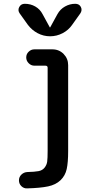

<svg xmlns="http://www.w3.org/2000/svg" viewBox="-20 -785 540 1033"><path d="M129.9 -651.4 85.9 -712.9Q74.2 -729.5 83.5 -747.1Q92.8 -764.6 113.3 -764.6Q144.5 -764.6 169.9 -750Q195.3 -735.4 209 -709L248 -637.7H249H250L289.1 -709Q303.7 -735.4 329.6 -750Q355.5 -764.6 384.8 -764.6Q406.2 -764.6 415 -747.6Q423.8 -730.5 412.1 -712.9L368.2 -651.4Q348.6 -623 316.9 -606.4Q285.2 -589.8 249.5 -589.8Q213.9 -589.8 182.6 -606.4Q151.4 -623 129.9 -651.4ZM127 140.6Q167 139.6 187.5 135.7Q208 131.8 219.7 117.2Q231.4 102.5 233.9 84.5Q236.3 66.4 236.3 27.3V-420.9Q236.3 -425.8 233.4 -428.7Q230.5 -431.6 224.6 -431.6H165Q147.5 -431.6 134.3 -444.8Q121.1 -458 121.1 -476.1Q121.1 -494.1 134.3 -506.8Q147.5 -519.5 165 -519.5H261.7Q297.9 -519.5 322.3 -494.6Q346.7 -469.7 346.7 -434.6V27.3Q346.7 88.9 338.9 124.5Q331.1 160.2 305.7 184.6Q280.3 209 238.8 217.8Q197.3 226.6 126 228.5Q108.4 229.5 95.2 216.8Q82 204.1 82 185.5Q82 167 95.2 154.3Q108.4 141.6 127 140.6Z"/></svg>

Font: Rounded-X Mgen+ 1m medium
Style: Regular
Weight: 500
Designer: [Source Han Sans]
Ryoko NISHIZUKA  (kana & ideographs); Paul D. Hunt (Latin, Greek & Cyrillic); Wenlong ZHANG  (bopomofo
Version: Version 1.059.20150602